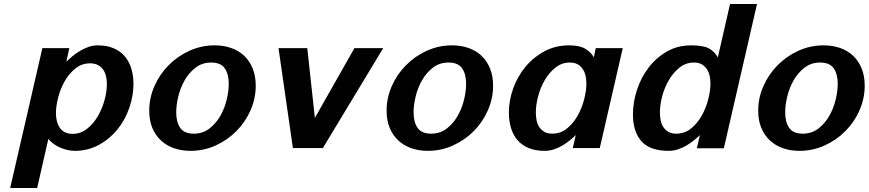

<svg xmlns="http://www.w3.org/2000/svg" viewBox="-20 -741 4348 961"><path d="M192 -500H327L312 -432Q325 -445 342.5 -459.5Q360 -474 380 -486Q400 -498 422.5 -506Q445 -514 469 -514Q516 -514 550 -499Q584 -484 605.5 -458Q627 -432 637.5 -397Q648 -362 648 -321Q648 -262 627.5 -202Q607 -142 568.5 -94Q530 -46 475.5 -16Q421 14 353 14Q336 14 317 9.5Q298 5 280.5 -2.5Q263 -10 247.5 -21.5Q232 -33 222 -46L166 200H31ZM260 -174Q260 -154 264.5 -135.5Q269 -117 278.5 -102.5Q288 -88 304 -79.5Q320 -71 343 -71Q384 -71 416 -96.5Q448 -122 470 -160Q492 -198 503.5 -241Q515 -284 515 -320Q515 -341 510.5 -360Q506 -379 496 -393Q486 -407 470 -415.5Q454 -424 431 -424Q389 -424 357 -398Q325 -372 303.5 -334Q282 -296 271 -252.5Q260 -209 260 -174Z M727 -187Q727 -251 753 -310Q779 -369 824 -414.5Q869 -460 928.5 -487Q988 -514 1054 -514Q1100 -514 1138 -500.5Q1176 -487 1203 -461Q1230 -435 1245 -397.5Q1260 -360 1260 -312Q1260 -248 1234 -189Q1208 -130 1163.5 -85Q1119 -40 1059.5 -13Q1000 14 934 14Q888 14 850 0.5Q812 -13 784.5 -39Q757 -65 742 -102Q727 -139 727 -187ZM862 -179Q862 -130 882 -101Q902 -72 950 -72Q995 -72 1028 -97.5Q1061 -123 1082.5 -160.5Q1104 -198 1114.5 -241.5Q1125 -285 1125 -321Q1125 -370 1105 -399Q1085 -428 1037 -428Q992 -428 959 -402.5Q926 -377 904.5 -339.5Q883 -302 872.5 -258.5Q862 -215 862 -179Z M1596 0H1446L1374 -500H1518L1556 -151L1754 -500H1898Z M1915 -187Q1915 -251 1941 -310Q1967 -369 2012 -414.5Q2057 -460 2116.5 -487Q2176 -514 2242 -514Q2288 -514 2326 -500.5Q2364 -487 2391 -461Q2418 -435 2433 -397.5Q2448 -360 2448 -312Q2448 -248 2422 -189Q2396 -130 2351.5 -85Q2307 -40 2247.5 -13Q2188 14 2122 14Q2076 14 2038 0.5Q2000 -13 1972.5 -39Q1945 -65 1930 -102Q1915 -139 1915 -187ZM2050 -179Q2050 -130 2070 -101Q2090 -72 2138 -72Q2183 -72 2216 -97.5Q2249 -123 2270.5 -160.5Q2292 -198 2302.5 -241.5Q2313 -285 2313 -321Q2313 -370 2293 -399Q2273 -428 2225 -428Q2180 -428 2147 -402.5Q2114 -377 2092.5 -339.5Q2071 -302 2060.5 -258.5Q2050 -215 2050 -179Z M2527 -177Q2527 -238 2548.5 -298Q2570 -358 2609.5 -406Q2649 -454 2704.5 -484Q2760 -514 2828 -514Q2881 -514 2910 -496.5Q2939 -479 2952 -454L2962 -500H3097L2982 0H2847L2862 -65Q2849 -52 2831.5 -38Q2814 -24 2794.5 -12.5Q2775 -1 2752.5 6.5Q2730 14 2706 14Q2659 14 2625 -0.5Q2591 -15 2569.5 -40.5Q2548 -66 2537.5 -101Q2527 -136 2527 -177ZM2662 -178Q2662 -159 2665.5 -140Q2669 -121 2678.5 -106Q2688 -91 2704 -81.5Q2720 -72 2744 -72Q2786 -72 2818 -98Q2850 -124 2871.5 -162.5Q2893 -201 2904 -244.5Q2915 -288 2915 -322Q2915 -342 2911 -361Q2907 -380 2897 -395Q2887 -410 2871.5 -419Q2856 -428 2832 -428Q2792 -428 2760.5 -403Q2729 -378 2707 -340.5Q2685 -303 2673.5 -259.5Q2662 -216 2662 -178Z M3148 -169Q3148 -229 3168 -290.5Q3188 -352 3225.5 -401.5Q3263 -451 3317 -482.5Q3371 -514 3440 -514Q3499 -514 3527.5 -499Q3556 -484 3573 -454L3634 -721H3769L3603 1H3468L3483 -65Q3470 -52 3452.5 -38Q3435 -24 3415.5 -12.5Q3396 -1 3373.5 6.5Q3351 14 3327 14Q3233 14 3190.5 -34Q3148 -82 3148 -169ZM3283 -178Q3283 -159 3286.5 -140Q3290 -121 3299.5 -106Q3309 -91 3325 -81.5Q3341 -72 3365 -72Q3407 -72 3439 -98Q3471 -124 3492.5 -162.5Q3514 -201 3525 -244.5Q3536 -288 3536 -322Q3536 -342 3532 -361Q3528 -380 3518 -395Q3508 -410 3492.5 -419Q3477 -428 3453 -428Q3413 -428 3381.5 -403Q3350 -378 3328 -340.5Q3306 -303 3294.5 -259.5Q3283 -216 3283 -178Z M3775 -187Q3775 -251 3801 -310Q3827 -369 3872 -414.5Q3917 -460 3976.5 -487Q4036 -514 4102 -514Q4148 -514 4186 -500.5Q4224 -487 4251 -461Q4278 -435 4293 -397.5Q4308 -360 4308 -312Q4308 -248 4282 -189Q4256 -130 4211.5 -85Q4167 -40 4107.5 -13Q4048 14 3982 14Q3936 14 3898 0.5Q3860 -13 3832.5 -39Q3805 -65 3790 -102Q3775 -139 3775 -187ZM3910 -179Q3910 -130 3930 -101Q3950 -72 3998 -72Q4043 -72 4076 -97.5Q4109 -123 4130.5 -160.5Q4152 -198 4162.5 -241.5Q4173 -285 4173 -321Q4173 -370 4153 -399Q4133 -428 4085 -428Q4040 -428 4007 -402.5Q3974 -377 3952.5 -339.5Q3931 -302 3920.5 -258.5Q3910 -215 3910 -179Z"/></svg>

Font: Perun
Style: Bold Italic
Weight: 700
Italic angle: -12°
Foundry: Copyright (c) Stefan Peev, Context Ltd, 2016
Version: Version 1.027